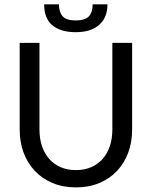

<svg xmlns="http://www.w3.org/2000/svg" viewBox="-20 -834 682 862"><path d="M68.4 0ZM320.8 -70.3Q359.4 -70.3 389.9 -83.7Q420.4 -97.2 441.4 -121.3Q462.4 -145.5 473.4 -178.7Q484.4 -211.9 484.4 -252V-641.6H573.2V-252Q573.2 -196.3 555.7 -148.9Q538.1 -101.6 505.6 -66.9Q473.1 -32.2 426.3 -12.5Q379.4 7.3 320.8 7.3Q262.2 7.3 215.6 -12.5Q168.9 -32.2 136.2 -66.9Q103.5 -101.6 85.9 -148.9Q68.4 -196.3 68.4 -252V-641.6H157.2V-252.4Q157.2 -212.4 168.2 -179Q179.2 -145.5 200.2 -121.3Q221.2 -97.2 251.7 -83.7Q282.2 -70.3 320.8 -70.3ZM319.8 -689.5Q252.9 -689.5 215.6 -720Q178.2 -750.5 178.2 -814.5H244.6Q244.6 -779.8 261.2 -761Q277.8 -742.2 319.8 -742.2Q362.3 -742.2 379.2 -761Q396 -779.8 396 -814.5H462.4Q462.4 -754.9 425 -722.2Q387.7 -689.5 319.8 -689.5Z"/></svg>

Font: Carlito
Style: Regular
Weight: 400
Designer: Lukasz Dziedzic
Foundry: tyPoland Lukasz Dziedzic
Version: Version 1.103; Beta1; all basic design good, some composites